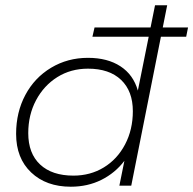

<svg xmlns="http://www.w3.org/2000/svg" viewBox="-20 -703 732 727"><path d="M613 -683 477 0H432L451 -94Q416 -48 364 -22Q312 4 248 4Q155 4 98 -50Q41 -104 41 -196Q41 -278 76 -343.5Q111 -409 173.5 -446.5Q236 -484 313 -484Q387 -484 436 -452Q485 -420 502 -360L567 -683ZM483 -282Q483 -358 438.5 -400.5Q394 -443 313 -443Q248 -443 197 -411Q146 -379 116.5 -323.5Q87 -268 87 -199Q87 -122 132 -80Q177 -38 258 -38Q322 -38 373 -69Q424 -100 453.5 -156Q483 -212 483 -282ZM338 -599H692L685 -564H330Z"/></svg>

Font: Montserrat Ace
Style: Light Italic
Weight: 300
Italic angle: -11.3°
Designer: Julieta Ulanovsky
Foundry: Julieta Ulanovsky
Version: Version 1